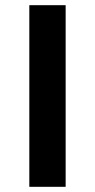

<svg xmlns="http://www.w3.org/2000/svg" viewBox="-20 -720 366 740"><path d="M93 -700H233V0H93Z"/></svg>

Font: Moderustic SemiBold
Style: Regular
Weight: 600
Designer: Tural Alisoy
Foundry: TAFT Foundry
Version: Version 2.120